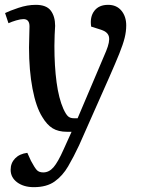

<svg xmlns="http://www.w3.org/2000/svg" viewBox="-20 -545 583 794"><path d="M307 56Q285 103 262 142.5Q239 182 206 205.5Q173 229 120 229Q78 229 51 209Q24 189 24 157Q24 129 42.5 110Q61 91 93 87L108 120Q123 148 132 158Q141 168 159 168Q183 168 201.5 146.5Q220 125 243 73L276 0H257Q221 0 197.5 -14.5Q174 -29 155 -61Q129 -102 114.5 -178Q100 -254 100 -349Q100 -366 101 -393Q102 -420 102 -436Q102 -466 77 -466Q65 -466 46.5 -460.5Q28 -455 15 -449L1 -491Q19 -500 56 -512.5Q93 -525 128 -525Q172 -525 190 -501Q208 -477 208 -438Q207 -421 206 -400.5Q205 -380 205 -355Q205 -271 214 -204.5Q223 -138 242 -95Q253 -71 262 -63.5Q271 -56 285 -56H301L419 -334Q435 -373 430.5 -393Q426 -413 398 -422L357 -435Q351 -475 370 -500Q389 -525 427 -525Q462 -525 482 -501Q502 -477 502 -440Q502 -415 495.5 -388.5Q489 -362 473.5 -323.5Q458 -285 432 -226Z"/></svg>

Font: Literata 36pt Medium
Style: Italic
Weight: 500
Italic angle: -2°
Designer: Latin by Veronika Burian and Jose Scaglione. Greek by Irene Vlachou. Cyrillic by Vera Evstafieva
Foundry: TypeTogether
Version: Version 3.002